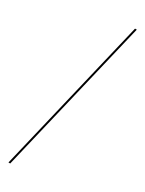

<svg xmlns="http://www.w3.org/2000/svg" viewBox="-231 -792 714 944"><g transform="rotate(30 126.5 -319.5)"><path d="M16 121 226 -760H236L26 121Z"/></g></svg>

Font: Noto Serif Display SemiCondensed Medium
Style: Regular
Weight: 500
Width: 4
Designer: Monotype Design Team
Foundry: Monotype Imaging Inc.
Version: Version 2.009